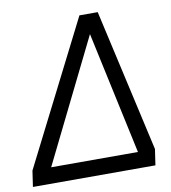

<svg xmlns="http://www.w3.org/2000/svg" viewBox="-110 -817 791 889"><g transform="rotate(-10 285.5 -372.5)"><path d="M-27 0H549L560 -75L409 -745H323L-16 -75ZM72 -75 356 -651 480 -75Z"/></g></svg>

Font: Mluvka
Style: Italic
Weight: 400
Italic angle: -8°
Designer: Modified by Jiří Krblich, Original typeface by Gumpita Rahayu
Foundry: Gumpita Rahayu & Jiří Krblich
Version: Version 2.000;Glyphs 3.1.1 (3134)